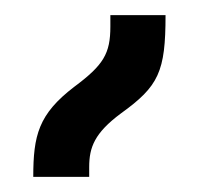

<svg xmlns="http://www.w3.org/2000/svg" viewBox="-20 -836 262 254"><path d="M24 -602H98V-615C98 -641 105 -660 140 -686C190 -722 199 -741 199 -816H126V-801C126 -765 117 -750 78 -721C31 -685 24 -657 24 -602Z"/></svg>

Font: Noto Sans Armenian Condensed
Style: Regular
Weight: 400
Width: 3
Designer: Monotype Design Team
Foundry: Monotype Imaging Inc.
Version: Version 2.008